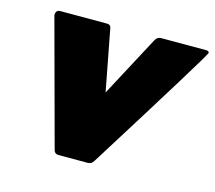

<svg xmlns="http://www.w3.org/2000/svg" viewBox="-83 -644 837 746"><g transform="rotate(15 335.5 -271.0)"><path d="M328 0H210Q195 0 191 -14L54 -521Q54 -542 72 -542H260Q275 -542 277 -528L324 -282L455 -528Q463 -542 478 -542H658Q671 -542 671 -534Q671 -525 351 -14Q343 0 328 0Z"/></g></svg>

Font: YamahaIndonesia935. App Black
Style: Italic
Weight: 900
Italic angle: -10°
Designer: Dalton Maag Ltd
Foundry: Dalton Maag Ltd
Version: Version 1.002; January 01, 2024; Regular/Italic